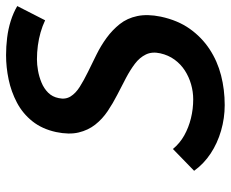

<svg xmlns="http://www.w3.org/2000/svg" viewBox="-84 -666 762 634"><g transform="rotate(-90 297.0 -349.0)"><path d="M547 -581 594 -673Q572 -686 545 -694.5Q518 -703 489 -706.5Q460 -710 432 -710Q392 -710 351.5 -701.5Q311 -693 275 -674Q239 -655 213.5 -623Q188 -591 178 -545Q169 -502 176.5 -470.5Q184 -439 202.5 -415.5Q221 -392 247 -374.5Q273 -357 301.5 -342.5Q330 -328 356.5 -314Q383 -300 403.5 -284.5Q424 -269 434 -248.5Q444 -228 438 -201Q432 -174 417 -153.5Q402 -133 381 -119.5Q360 -106 335.5 -99Q311 -92 286 -92Q254 -92 223.5 -99.5Q193 -107 167 -121.5Q141 -136 122 -159L50 -89Q73 -57 107 -34.5Q141 -12 182.5 0Q224 12 267 12Q318 12 365 0Q412 -12 451.5 -38Q491 -64 519 -103.5Q547 -143 559 -199Q568 -243 561 -276.5Q554 -310 534.5 -334.5Q515 -359 489 -378Q463 -397 433.5 -411.5Q404 -426 376.5 -439.5Q349 -453 327.5 -466.5Q306 -480 295.5 -497Q285 -514 290 -536Q294 -557 308 -571Q322 -585 341.5 -593Q361 -601 381 -604.5Q401 -608 418 -608Q441 -608 463.5 -605Q486 -602 507 -596Q528 -590 547 -581Z"/></g></svg>

Font: Advent Pro
Style: Italic
Weight: 400
Italic angle: -12°
Designer: VivaRado, Andreas Kalpakidis
Foundry: VivaRado, Andreas Kalpakidis
Version: Version 3.000